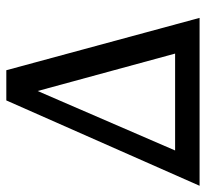

<svg xmlns="http://www.w3.org/2000/svg" viewBox="-57 -610 652 608"><g transform="rotate(-90 269.0 -306.0)"><path d="M-15.3 0 255 -612H350.6L516.4 0ZM96.5 -77.5H403.3L284.8 -512.8Z"/></g></svg>

Font: Ancizar Sans Thin
Style: Italic
Weight: 100
Italic angle: -4°
Designer: Cesar Puertas, Viviana Monsalve, Julian Moncada, Julian Prieto, Jose Castro, Mariel Hernandez, Felipe Aragon, Sara Alarc
Version: Version 8.100